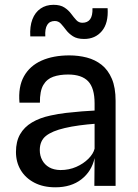

<svg xmlns="http://www.w3.org/2000/svg" viewBox="-20 -792 590 818"><path d="M216 6Q164 6 126.2 -13.8Q88.5 -33.5 68.2 -67.5Q48 -101.5 48 -144.5Q48 -189 65.5 -219.8Q83 -250.5 116 -270.2Q149 -290 196 -300Q227 -307 261.8 -311Q296.5 -315 328.5 -317.5Q360.5 -320 383 -321V-351.5Q383 -417 355.5 -445.8Q328 -474.5 270 -474.5Q234 -474.5 206.8 -465Q179.5 -455.5 164.5 -429.8Q149.5 -404 150 -354.5H63Q57 -422 82 -466.8Q107 -511.5 157 -533.8Q207 -556 275.5 -556Q314.5 -556 350 -546.8Q385.5 -537.5 413 -515.8Q440.5 -494 456.5 -456.5Q472.5 -419 472.5 -362.5V0H382L383 -118.5Q370.5 -62 326.8 -28Q283 6 216 6ZM237.5 -67.5Q274 -67.5 304.8 -81Q335.5 -94.5 356.5 -115.5Q377.5 -136.5 383 -158.5V-264.5Q354 -262.5 318.5 -257.8Q283 -253 256 -246.5Q202 -234 175.8 -213Q149.5 -192 149.5 -152.5Q149.5 -129 159.8 -109.8Q170 -90.5 189.5 -79.2Q209 -68 237.5 -67.5ZM338.5 -626Q308.5 -626 290.8 -637.5Q273 -649 261.5 -664.2Q250 -679.5 239.5 -691Q229 -702.5 213.5 -702.5Q191.5 -702.5 181.2 -686Q171 -669.5 173 -637H109Q106.5 -679.5 118 -709.5Q129.5 -739.5 152.8 -755.5Q176 -771.5 208 -771.5Q237 -771.5 254.5 -760Q272 -748.5 283.2 -733.2Q294.5 -718 305 -706.5Q315.5 -695 331 -695Q353 -695 364 -710Q375 -725 374 -757H438.5Q442.5 -693.5 414.2 -659.8Q386 -626 338.5 -626Z"/></svg>

Font: Spline Sans
Style: Regular
Weight: 400
Designer: Eben Sorkin, Mirko Velimirovic
Foundry: Sorkin Type
Version: Version 1.001